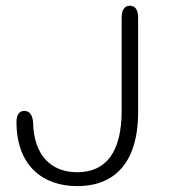

<svg xmlns="http://www.w3.org/2000/svg" viewBox="-20 -639 659 670"><path d="M249.5 10.5C375 10.5 462 -65.5 462 -248.5V-578C462 -604.5 452 -619 433.5 -619C414.5 -619 404.5 -604.5 404.5 -578V-252C404.5 -110 351 -38 249.5 -38C157.5 -38 97.5 -98 95.5 -212.5C93 -238.5 83.5 -252 64.5 -252C47.5 -252 37.5 -238.5 37.5 -214C37.5 -58.5 131.5 10.5 249.5 10.5Z"/></svg>

Font: RTM Light Light
Style: Regular
Weight: 300
Designer: after Tyler Finck
Foundry: An Endless Supply
Version: Version 1.000;Glyphs 3.2.1 (3258)